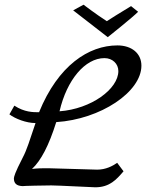

<svg xmlns="http://www.w3.org/2000/svg" viewBox="-20 -808 641 816"><path d="M478 -116C458 -102 429 -87 393 -87C382 -87 196 -93 185 -93C159 -93 141 -93 116 -90C154 -125 188 -190 219 -289C407 -301 581 -417 581 -529C581 -581 540 -615 479 -615C357 -615 227 -530 146 -331C120 -331 84 -331 41 -359L20 -322C45 -303 92 -285 131 -285C106 -211 94 -171 77 -139C42 -71 40 -58 39 -50C39 -28 51 -18 76 -17C75 -18 174 -20 198 -20C227 -20 371 -12 385 -12C446 -12 475 -45 505 -80ZM424 -561C458 -561 483 -537 483 -506C483 -430 368 -345 233 -335C264 -469 342 -561 424 -561ZM438 -650C438 -650 546 -736 567 -758L537 -782C494 -756 444 -725 434 -718C390 -746 335 -788 335 -788L291 -764Z"/></svg>

Font: Marck Script
Style: Regular
Weight: 400
Designer: Denis Masharov, Marck Fogel
Foundry: Denis Masharov
Version: Version 1.002